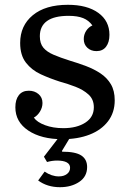

<svg xmlns="http://www.w3.org/2000/svg" viewBox="-20 -570 543 800"><path d="M244 -36Q300 -36 335.5 -59Q371 -82 371 -123Q371 -156 349 -176Q327 -196 294.5 -208.5Q262 -221 229 -230Q188 -243 150 -260.5Q112 -278 88 -309Q64 -340 64 -391Q64 -463 116.5 -506.5Q169 -550 263 -550Q343 -550 389.5 -516.5Q436 -483 436 -425Q436 -394 422 -375.5Q408 -357 382 -357Q359 -357 344 -371Q329 -385 329 -407Q329 -426 339 -441.5Q349 -457 365 -464Q350 -485 326.5 -494.5Q303 -504 266 -504Q206 -504 176 -482.5Q146 -461 146 -419Q146 -389 160.5 -371.5Q175 -354 203 -342Q231 -330 272 -317Q306 -307 339 -294.5Q372 -282 399 -264Q426 -246 442 -219Q458 -192 458 -152Q458 -101 430 -64.5Q402 -28 353 -9Q304 10 240 10Q152 10 98 -26Q44 -62 44 -123Q44 -155 58.5 -173.5Q73 -192 100 -192Q124 -192 140.5 -178Q157 -164 157 -141Q157 -122 146.5 -105Q136 -88 121 -80Q134 -61 167.5 -48.5Q201 -36 244 -36ZM230 210Q177 210 139 182L166 145Q195 165 225 165Q246 165 259 155Q272 145 272 129Q272 114 258 106.5Q244 99 218 99Q207 99 197 100.5Q187 102 176 105L163 83L240 -17H284L238 59L239 62Q295 62 319 78Q343 94 343 126Q343 166 310 188Q277 210 230 210Z"/></svg>

Font: Domine
Style: Regular
Weight: 400
Designer: Pablo Impallari, Rodrigo Fuenzalida, Brenda Gallo
Foundry: Pablo Impallari, Rodrigo Fuenzalida, Brenda Gallo
Version: Version 2.000